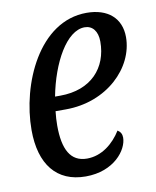

<svg xmlns="http://www.w3.org/2000/svg" viewBox="-68 -600 537 663"><g transform="rotate(-10 200.0 -268.0)"><path d="M180 10C280 10 330 -57 330 -100C330 -112 325 -121 315 -127C289 -85 247 -50 195 -50C137 -50 113 -97 113 -180C113 -196 114 -213 116 -230H152C297 -230 400 -333 400 -440C400 -506 355 -546 280 -546C113 -546 23 -341 23 -180C23 -60 78 10 180 10ZM123 -280C145 -395 201 -498 265 -498C292 -498 310 -477 310 -440C310 -348 250 -280 141 -280Z"/></g></svg>

Font: Noto Serif ExtraCondensed
Style: Italic
Weight: 400
Width: 2
Italic angle: -12°
Designer: Monotype Design Team
Foundry: Monotype Imaging Inc.
Version: Version 2.014